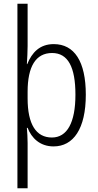

<svg xmlns="http://www.w3.org/2000/svg" viewBox="-20 -780 529 1036"><path d="M443 -269C443 -449 381 -542 270 -542C194 -542 152 -496 127 -434H125C127 -465 129 -503 129 -532V-760H74V236H129V-8C129 -36 127 -67 125 -90H129C150 -36 195 10 269 10C376 10 443 -85 443 -269ZM387 -269C387 -118 342 -38 260 -38C175 -38 129 -109 129 -249V-285C129 -421 173 -494 261 -494C347 -494 387 -418 387 -269Z"/></svg>

Font: Noto Sans Myanmar Condensed Light
Style: Regular
Weight: 300
Width: 3
Designer: Monotype Design Team
Foundry: Monotype Imaging Inc.
Version: Version 2.107